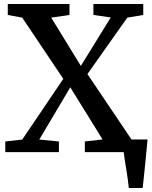

<svg xmlns="http://www.w3.org/2000/svg" viewBox="-20 -763 760 963"><path d="M626 180Q624.5 161 621 136.8Q617.5 112.5 613.5 87.2Q609.5 62 605.8 39.2Q602 16.5 600.5 0L557 -63.5H720Q718.5 -45 716 -20.5Q713.5 4 711 31.5Q708.5 59 705.5 86.5Q702.5 114 700.2 138.2Q698 162.5 695.5 180ZM91.5 -63 297.5 -367.5 91.5 -674.5 19 -688V-743H328.5V-688L237 -674.5L385.5 -432.5L535.5 -675.5L448.5 -688V-743H698.5V-688L618.5 -674.5L418.5 -391.5L639.5 -63.5L713.5 -53.5V0H405.5V-53.5L494.5 -63.5L332.5 -325L177 -63L275.5 -53.5V0H6.5V-53.5Z"/></svg>

Font: Merriweather SemiBold
Style: Regular
Weight: 600
Version: Version 2.100